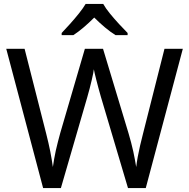

<svg xmlns="http://www.w3.org/2000/svg" viewBox="-20 -964 970 984"><path d="M917 -714 727 0H636L497 -468Q491 -489 485 -511Q479 -533 474 -553Q469 -573 465.5 -587.5Q462 -602 461 -609Q460 -602 457.5 -587.5Q455 -573 450 -553Q445 -533 439.5 -510.5Q434 -488 427 -465L292 0H201L12 -714H106L217 -278Q223 -255 228 -232.5Q233 -210 237.5 -188.5Q242 -167 245 -147Q248 -127 251 -108Q254 -128 257.5 -149Q261 -170 266 -192.5Q271 -215 277 -238Q283 -261 289 -283L415 -714H508L639 -280Q646 -257 652 -233.5Q658 -210 663 -188Q668 -166 671.5 -145.5Q675 -125 678 -108Q681 -133 686 -160.5Q691 -188 698 -218Q705 -248 713 -279L823 -714ZM509 -944Q521 -922 543.5 -894.5Q566 -867 590.5 -840.5Q615 -814 634 -795V-784H572Q546 -800 518 -823.5Q490 -847 463 -874Q436 -847 409 -824Q382 -801 356 -784H296V-795Q315 -815 338.5 -841Q362 -867 384 -894.5Q406 -922 419 -944Z"/></svg>

Font: Noto Sans Armenian
Style: Regular
Weight: 400
Designer: Monotype Design Team
Foundry: Monotype Imaging Inc.
Version: Version 2.007